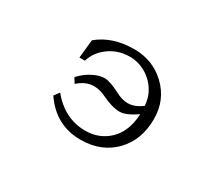

<svg xmlns="http://www.w3.org/2000/svg" viewBox="-105 -798 1211 1057"><g transform="rotate(30 500.0 -270.0)"><path d="M249 -369.1 261.2 -485.8Q350.6 -560.1 488.8 -560.1Q607.4 -560.1 689.9 -481.4Q773.9 -400.9 773.9 -280.8Q773.9 -149.9 695.8 -66.9Q613.3 20 479.5 20Q321.8 20 229 -116.2L253.9 -148.9Q345.7 -36.1 478 -36.1Q552.7 -36.1 609.4 -79.1Q689.5 -140.6 694.8 -266.1Q629.4 -221.2 589.8 -221.2Q541 -221.2 474.1 -253.9Q435.5 -272.9 398.9 -272.9Q345.7 -272.9 298.8 -230L278.8 -262.2Q318.8 -305.2 366.2 -325.7Q399.4 -340.3 426.8 -340.3Q462.4 -340.3 526.9 -306.2Q568.4 -284.2 604 -284.2Q648.9 -284.2 693.8 -318.8Q689 -364.7 675.3 -392.6Q645 -454.6 585 -487.3Q540 -512.2 489.7 -512.2Q401.9 -512.2 338.4 -455.1Q300.8 -421.4 283.2 -369.1Z"/></g></svg>

Font: BIZ UDPMincho
Style: Regular
Weight: 400
Designer: TypeBank Co., Ltd.
Foundry: Morisawa Inc.
Version: Version 1.06